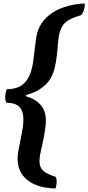

<svg xmlns="http://www.w3.org/2000/svg" viewBox="-20 -798 501 1088"><path d="M294.4 270Q269.6 270 238.6 265Q207.6 260 176.9 247Q146.2 234 122 210.5Q97.7 187 86.4 150.8Q75 114.5 83 62.1Q87.5 41.5 91.9 17.4Q96.3 -6.8 101 -30.3Q105.6 -53.7 108.1 -69.7Q116.3 -121.1 109.4 -153.3Q102.5 -185.5 80.2 -200.5Q57.8 -215.5 17.2 -215.5Q10.6 -224.3 9.9 -237.8Q9.2 -251.2 10.6 -263.9Q12.1 -271.6 14 -278.4Q16 -285.2 18.4 -292.5Q62.4 -292.5 92.1 -308.2Q121.9 -324 140.3 -356.9Q158.6 -389.9 166.8 -441.3Q169.8 -459.8 172.7 -485Q175.6 -510.2 178.8 -536.4Q182 -562.5 185 -583.5Q192.4 -632 215.6 -665.7Q238.7 -699.5 270.7 -721.5Q302.7 -743.5 338.1 -755.7Q373.5 -768 405.5 -773Q437.5 -778 460.3 -778Q460.8 -773.5 460.8 -768.6Q460.8 -763.7 459.3 -758.3Q457.4 -745 452.2 -732.1Q447 -719.2 439 -711.8Q394.1 -699.3 368.4 -683.6Q342.7 -668 330.6 -645.6Q318.5 -623.1 312.9 -589.5Q308.9 -563.6 306.6 -528.3Q304.4 -493 296.4 -445Q282.9 -359 237.2 -317.1Q191.5 -275.2 127.9 -259.9Q127.9 -256.9 128.4 -254.7Q128.9 -252.5 129.9 -251.1Q189.9 -234.8 219.6 -191.4Q249.4 -148 235.4 -63Q228.4 -14 219.9 20.8Q211.4 55.6 206.8 81.5Q201.3 114.7 206.3 137.3Q211.3 160 232.2 175.4Q253.1 190.7 294.6 203.8Q300.2 211.2 300.9 224.1Q301.7 237 299.7 249.8Q298.7 255.7 297.3 260.9Q295.8 266 294.4 270Z"/></svg>

Font: Petrona
Style: Italic
Weight: 400
Italic angle: -9°
Designer: Ringo R. Seeber
Foundry: Ringo R. Seeber
Version: Version 2.001; ttfautohint (v1.8.3)